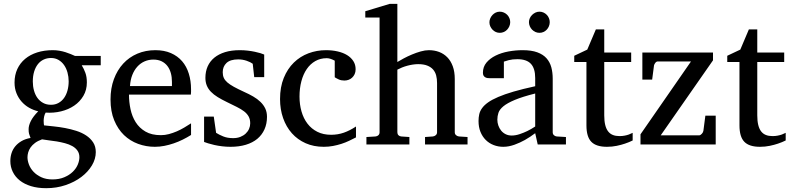

<svg xmlns="http://www.w3.org/2000/svg" viewBox="-20 -757 4144 1006"><path d="M396 66.9Q396 46.4 385.7 32Q375.5 17.6 358.6 8.3Q341.8 -1 320.6 -6.6Q299.3 -12.2 277.6 -15.9Q255.9 -19.5 235.6 -21.7Q215.3 -23.9 200.2 -26.9Q178.2 -19 163.6 -8.1Q148.9 2.9 140.1 15.6Q131.3 28.3 127.7 41.5Q124 54.7 124 66.9Q124 85 131.8 105.5Q139.6 126 155.8 143.1Q171.9 160.2 196.5 171.6Q221.2 183.1 254.9 183.1Q290.5 183.1 317.1 171.6Q343.8 160.2 361.3 143.1Q378.9 126 387.5 105.5Q396 85 396 66.9ZM339.8 -331.1Q339.8 -354.5 333.7 -376.7Q327.6 -398.9 315.9 -415.8Q304.2 -432.6 286.9 -442.9Q269.5 -453.1 247.1 -453.1Q226.1 -453.1 208.5 -444.8Q190.9 -436.5 178.5 -420.7Q166 -404.8 158.9 -381.8Q151.9 -358.9 151.9 -330.1Q151.9 -305.2 158 -283Q164.1 -260.7 176 -244.1Q188 -227.5 205.8 -217.8Q223.6 -208 247.1 -208Q269.5 -208 286.9 -217.8Q304.2 -227.5 315.9 -244.1Q327.6 -260.7 333.7 -283.2Q339.8 -305.7 339.8 -331.1ZM408.2 -415Q419.4 -397 427.2 -375.7Q435.1 -354.5 435.1 -325.2Q435.1 -285.6 417 -254.9Q398.9 -224.1 368.9 -203.6Q338.9 -183.1 300 -173.6Q261.2 -164.1 219.2 -167Q213.4 -157.2 211.2 -146Q209 -134.8 208.7 -125Q208.5 -115.2 209.5 -108.2Q210.4 -101.1 210.9 -100.1Q233.4 -97.7 262.2 -94.7Q291 -91.8 321 -86.2Q351.1 -80.6 380.1 -71.3Q409.2 -62 431.6 -47.1Q454.1 -32.2 468 -11Q481.9 10.3 481.9 40Q481.9 75.7 461.7 109.6Q441.4 143.6 406.2 170.2Q371.1 196.8 323.7 212.9Q276.4 229 222.2 229Q177.2 229 142.3 218.3Q107.4 207.5 83.5 188.5Q59.6 169.4 46.9 143.3Q34.2 117.2 34.2 86.9Q34.2 64.9 40.5 45.2Q46.9 25.4 60.1 9.5Q73.2 -6.3 93 -17.8Q112.8 -29.3 140.1 -34.2Q137.2 -42 135.3 -47.1Q133.3 -52.2 132.1 -56.9Q130.9 -61.5 130.4 -66.7Q129.9 -71.8 129.9 -80.1Q129.9 -99.6 141.8 -123.3Q153.8 -147 180.2 -173.8Q155.3 -179.7 132.8 -192.4Q110.4 -205.1 93.3 -224.4Q76.2 -243.7 66.2 -268.8Q56.2 -293.9 56.2 -324.2Q56.2 -363.8 70.8 -395.3Q85.4 -426.8 111.8 -448.7Q138.2 -470.7 175 -482.4Q211.9 -494.1 256.8 -494.1Q274.4 -494.1 291.3 -491.2Q308.1 -488.3 323 -483.6Q337.9 -479 350.6 -473.6Q363.3 -468.3 373 -463.9H507.8V-415Z M981 -49.8Q960 -36.6 937.3 -25.4Q914.6 -14.2 890.4 -5.9Q866.2 2.4 841.3 7.3Q816.4 12.2 791 12.2Q745.6 12.2 703.6 -3.2Q661.6 -18.6 629.6 -49.3Q597.7 -80.1 578.4 -126.7Q559.1 -173.3 559.1 -235.8Q559.1 -294.4 576.7 -342Q594.2 -389.6 625.5 -423.6Q656.7 -457.5 699.7 -475.8Q742.7 -494.1 793.9 -494.1Q840.3 -494.1 875.5 -478.8Q910.6 -463.4 934.1 -436.3Q957.5 -409.2 969.2 -371.3Q981 -333.5 981 -289.1V-275.9Q981 -268.1 980 -261.2H655.8Q655.8 -223.1 663.8 -185.1Q671.9 -147 690.9 -116.7Q710 -86.4 742.2 -67.6Q774.4 -48.8 822.8 -48.8Q844.2 -48.8 865.2 -54.4Q886.2 -60.1 906.5 -68.8Q926.8 -77.6 945.3 -88.6Q963.9 -99.6 981 -110.8ZM880.9 -328.1Q880.9 -353 875 -374.3Q869.1 -395.5 857.2 -411.1Q845.2 -426.8 826.9 -435.8Q808.6 -444.8 783.7 -444.8Q758.8 -444.8 737.3 -435.3Q715.8 -425.8 699.5 -407.7Q683.1 -389.6 673.1 -364Q663.1 -338.4 661.1 -306.2H880.9Z M1378.9 -145Q1378.9 -108.4 1365.7 -79.1Q1352.5 -49.8 1328.1 -29.5Q1303.7 -9.3 1268.1 1.5Q1232.4 12.2 1188 12.2Q1165 12.2 1143.3 9.5Q1121.6 6.8 1103.3 2.7Q1085 -1.5 1070.8 -5.9Q1056.6 -10.3 1049.3 -13.2V-146H1100.1L1112.3 -61Q1127.4 -51.3 1149.7 -42.2Q1171.9 -33.2 1201.2 -33.2Q1222.7 -33.2 1239.3 -39.8Q1255.9 -46.4 1267.3 -57.1Q1278.8 -67.9 1284.9 -81.8Q1291 -95.7 1291 -110.8Q1291 -131.8 1282.7 -146.7Q1274.4 -161.6 1258.8 -173.6Q1243.2 -185.5 1220.5 -196.8Q1197.8 -208 1168.9 -222.2Q1141.6 -235.4 1120.6 -248.3Q1099.6 -261.2 1085.2 -276.1Q1070.8 -291 1063.5 -308.8Q1056.2 -326.7 1056.2 -349.1Q1056.2 -382.3 1068.1 -409.2Q1080.1 -436 1103 -454.8Q1126 -473.6 1159.4 -483.9Q1192.9 -494.1 1236.3 -494.1Q1258.3 -494.1 1278.3 -491.7Q1298.3 -489.3 1314.9 -485.8Q1331.5 -482.4 1344.2 -478.5Q1356.9 -474.6 1364.3 -471.2V-353H1312L1304.2 -422.9Q1293.5 -431.2 1272.5 -438.5Q1251.5 -445.8 1228 -445.8Q1186.5 -445.8 1166.7 -427Q1147 -408.2 1147 -378.9Q1147 -361.8 1152.6 -349.1Q1158.2 -336.4 1171.1 -325.2Q1184.1 -314 1205.3 -302.2Q1226.6 -290.5 1258.3 -275.9Q1284.7 -264.2 1306.6 -251.5Q1328.6 -238.8 1344.7 -223.1Q1360.8 -207.5 1369.9 -188.5Q1378.9 -169.4 1378.9 -145Z M1845.2 -37.1Q1828.1 -28.3 1809.3 -19.3Q1790.5 -10.3 1769.3 -3.4Q1748 3.4 1724.9 7.8Q1701.7 12.2 1676.3 12.2Q1623.5 12.2 1581.3 -6.6Q1539.1 -25.4 1509.3 -58.8Q1479.5 -92.3 1463.4 -138.2Q1447.3 -184.1 1447.3 -237.8Q1447.3 -300.8 1466.8 -348.6Q1486.3 -396.5 1519.5 -429Q1552.7 -461.4 1596.4 -477.8Q1640.1 -494.1 1688 -494.1Q1720.7 -494.1 1749.3 -487.5Q1777.8 -481 1798.6 -468.3Q1819.3 -455.6 1831.3 -437Q1843.3 -418.5 1843.3 -394Q1843.3 -379.4 1838.1 -368.4Q1833 -357.4 1824.7 -349.9Q1816.4 -342.3 1805.9 -338.6Q1795.4 -335 1784.2 -335Q1767.6 -335 1755.4 -340.6Q1743.2 -346.2 1733.9 -352.1V-439Q1723.6 -444.8 1712.6 -448.5Q1701.7 -452.1 1691.9 -452.1Q1658.7 -452.1 1632.1 -437Q1605.5 -421.9 1587.2 -395Q1568.8 -368.2 1559.1 -331.3Q1549.3 -294.4 1549.3 -251Q1549.3 -209.5 1559.8 -172.9Q1570.3 -136.2 1591.1 -109.1Q1611.8 -82 1642.8 -66.4Q1673.8 -50.8 1714.8 -50.8Q1750 -50.8 1781.5 -61.8Q1813 -72.8 1845.2 -94.2Z M2207 0V-39.1L2248 -42Q2256.8 -43 2263.4 -48.8Q2270 -54.7 2270 -64V-321.8Q2270 -343.3 2265.4 -361.3Q2260.7 -379.4 2249.3 -392.6Q2237.8 -405.8 2218.8 -413.3Q2199.7 -420.9 2170.9 -420.9Q2157.7 -420.9 2143.1 -418.7Q2128.4 -416.5 2114 -412.6Q2099.6 -408.7 2086.2 -403.3Q2072.8 -397.9 2062 -392.1V-64Q2062 -54.7 2067.4 -48.8Q2072.8 -43 2082 -42L2125 -39.1V0H1899.9V-39.1L1947.8 -42Q1957 -43 1962.9 -48.8Q1968.8 -54.7 1968.8 -64V-665H1894V-698.2L2022 -736.8H2062V-432.1Q2075.7 -440.4 2095.7 -451.2Q2115.7 -461.9 2138.4 -471.4Q2161.1 -481 2184.3 -487.5Q2207.5 -494.1 2227.1 -494.1Q2255.9 -494.1 2280.5 -484.9Q2305.2 -475.6 2323.5 -457Q2341.8 -438.5 2352.3 -409.9Q2362.8 -381.3 2362.8 -342.8V-64Q2362.8 -54.7 2369.4 -48.8Q2376 -43 2384.8 -42L2429.7 -39.1V0Z M2784.2 -267.1Q2716.8 -250 2677.2 -233.4Q2637.7 -216.8 2617.4 -200Q2597.2 -183.1 2591.6 -165.8Q2585.9 -148.4 2585.9 -129.9Q2585.9 -114.3 2591.1 -99.4Q2596.2 -84.5 2605.7 -72.8Q2615.2 -61 2629.2 -54Q2643.1 -46.9 2661.1 -46.9Q2681.2 -46.9 2702.9 -54.2Q2724.6 -61.5 2742.7 -70.3Q2763.7 -80.6 2784.2 -94.2ZM2797.4 0 2784.2 -59.1Q2757.8 -39.1 2730 -23.4Q2717.8 -16.6 2704.1 -10.3Q2690.4 -3.9 2676 1.2Q2661.6 6.3 2646.7 9.3Q2631.8 12.2 2617.2 12.2Q2589.8 12.2 2566.2 2.9Q2542.5 -6.3 2524.9 -23.9Q2507.3 -41.5 2497.3 -66.4Q2487.3 -91.3 2487.3 -123Q2487.3 -141.6 2491 -158.2Q2494.6 -174.8 2505.9 -190.4Q2517.1 -206.1 2537.4 -220.5Q2557.6 -234.9 2590.6 -249Q2623.5 -263.2 2671.1 -277.1Q2718.8 -291 2784.2 -305.2V-348.1Q2784.2 -398.4 2761.7 -422.6Q2739.3 -446.8 2690.9 -446.8Q2664.6 -446.8 2646 -441.9Q2627.4 -437 2620.1 -434.1V-347.2H2547.4Q2540.5 -347.2 2533.9 -348.1Q2527.3 -349.1 2522 -352.3Q2516.6 -355.5 2513.4 -361.1Q2510.3 -366.7 2510.3 -376Q2510.3 -406.7 2528.8 -429Q2547.4 -451.2 2577.1 -465.8Q2606.9 -480.5 2644 -487.3Q2681.2 -494.1 2718.3 -494.1Q2764.6 -494.1 2795.2 -482.9Q2825.7 -471.7 2843.5 -451.7Q2861.3 -431.6 2868.7 -404.3Q2876 -377 2876 -344.2V-64Q2876 -54.7 2882.1 -48.8Q2888.2 -43 2897 -42L2945.3 -39.1V0ZM2653.3 -641.1Q2653.3 -629.9 2648.9 -619.6Q2644.5 -609.4 2637.2 -601.6Q2629.9 -593.8 2619.9 -589.4Q2609.9 -585 2598.6 -585Q2587.4 -585 2577.6 -589.4Q2567.9 -593.8 2560.5 -601.6Q2553.2 -609.4 2548.8 -619.1Q2544.4 -628.9 2544.4 -640.1Q2544.4 -650.9 2548.8 -660.9Q2553.2 -670.9 2560.5 -678.7Q2567.9 -686.5 2577.6 -691.2Q2587.4 -695.8 2598.6 -695.8Q2609.9 -695.8 2619.9 -691.4Q2629.9 -687 2637.2 -679.7Q2644.5 -672.4 2648.9 -662.4Q2653.3 -652.3 2653.3 -641.1ZM2860.4 -641.1Q2860.4 -629.9 2856.2 -619.6Q2852.1 -609.4 2844.7 -601.6Q2837.4 -593.8 2827.6 -589.4Q2817.9 -585 2806.6 -585Q2795.4 -585 2785.4 -589.4Q2775.4 -593.8 2767.8 -601.6Q2760.3 -609.4 2755.9 -619.6Q2751.5 -629.9 2751.5 -641.1Q2751.5 -651.4 2755.9 -661.4Q2760.3 -671.4 2768.1 -679Q2775.9 -686.5 2785.6 -691.2Q2795.4 -695.8 2806.6 -695.8Q2817.9 -695.8 2827.6 -691.4Q2837.4 -687 2844.7 -679.4Q2852.1 -671.9 2856.2 -661.9Q2860.4 -651.9 2860.4 -641.1Z M3294.9 -21Q3276.4 -11.7 3254.4 -4.4Q3235.8 2 3211.4 7.1Q3187 12.2 3160.2 12.2Q3103.5 12.2 3078.1 -14.2Q3052.7 -40.5 3052.7 -100.1V-432.1H2988.8V-464.8L3057.1 -497.1L3102.1 -603H3146V-481.9H3287.1V-432.1H3146V-152.8Q3146 -123 3151.1 -102.3Q3156.2 -81.5 3166.3 -68.6Q3176.3 -55.7 3191.2 -49.8Q3206.1 -43.9 3226.1 -43.9Q3240.7 -43.9 3253.2 -46.4Q3265.6 -48.8 3274.9 -52.2Q3285.6 -56.2 3294.9 -61Z M3335.9 0V-53.2L3600.6 -435.1H3426.8Q3419.4 -435.1 3413.8 -428Q3408.2 -420.9 3406.7 -414.1L3397 -339.8H3345.7V-481.9H3715.8V-440.9L3441.9 -47.9H3643.6Q3647 -47.9 3650.6 -50.3Q3654.3 -52.7 3657.5 -56.2Q3660.6 -59.6 3662.8 -63.7Q3665 -67.9 3665.5 -71.8L3675.8 -150.9H3730V0Z M4096.7 -21Q4078.1 -11.7 4056.2 -4.4Q4037.6 2 4013.2 7.1Q3988.8 12.2 3961.9 12.2Q3905.3 12.2 3879.9 -14.2Q3854.5 -40.5 3854.5 -100.1V-432.1H3790.5V-464.8L3858.9 -497.1L3903.8 -603H3947.8V-481.9H4088.9V-432.1H3947.8V-152.8Q3947.8 -123 3952.9 -102.3Q3958 -81.5 3968 -68.6Q3978 -55.7 3992.9 -49.8Q4007.8 -43.9 4027.8 -43.9Q4042.5 -43.9 4054.9 -46.4Q4067.4 -48.8 4076.7 -52.2Q4087.4 -56.2 4096.7 -61Z"/></svg>

Font: BabelStone Ogham
Style: Italic
Weight: 400
Italic angle: -30°
Designer: Andrew West
Foundry: BabelStone
Version: Version 2.02 March 14, 2022